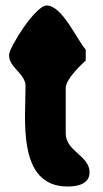

<svg xmlns="http://www.w3.org/2000/svg" viewBox="-20 -674 377 701"><path d="M73 -367C75 -247 38 7 227 7C259 7 307 0 307 -45C307 -106 220 -121 220 -187V-353C220 -388 288 -448 293 -453V-493C262 -526 208 -654 150 -654C110 -654 13 -501 13 -473C13 -429 65 -410 73 -367Z"/></svg>

Font: Asimov Print
Style: Regular
Weight: 500
Designer: Google
Version: Version 2.000980: 2014